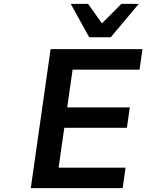

<svg xmlns="http://www.w3.org/2000/svg" viewBox="-20 -973 757 993"><path d="M614.3 0 629.4 -106H283.2L312.5 -312H636.2L651.4 -417.5H327.6L355.5 -612.8H701.7L716.8 -718.8H241.7L139.2 0ZM552.7 -780.3 697.8 -953.1H607.9L507.3 -852.1L435.5 -953.1H345.7L441.4 -780.3Z"/></svg>

Font: Winston SemiBold
Style: Italic
Weight: 600
Italic angle: -8.13011°
Designer: Vernon Adams, Kim Jin-seong, David Berlow, Cristiano Sobral
Foundry: The Winston Project Authors
Version: Version 3.004